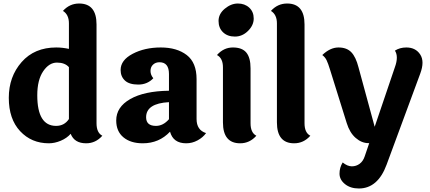

<svg xmlns="http://www.w3.org/2000/svg" viewBox="-20 -804 2446 1092"><path d="M372 -422Q349 -448 304 -448Q259 -448 225.5 -398.5Q192 -349 192 -262Q192 -88 299 -88Q346 -88 372 -127ZM529 -665V-103Q529 -49 562 -32Q524 11 470 11Q403 11 382 -43Q360 -18 325.5 -3.5Q291 11 258 11Q159 11 94.5 -58Q30 -127 30 -247.5Q30 -368 103 -451Q176 -534 300 -534Q335 -534 372 -526V-671Q372 -721 338 -742Q376 -784 430 -784Q529 -784 529 -665Z M811 -137Q811 -88 867 -88Q908 -88 941 -126V-223Q811 -216 811 -137ZM1098 -354V-127Q1098 -64 1152 -47Q1134 -22 1103.5 -5.5Q1073 11 1039 11Q965 11 947 -55Q885 11 792 11Q723 11 682 -23Q641 -57 641 -119Q641 -195 720.5 -240.5Q800 -286 941 -288V-383Q941 -450 887 -450Q865 -450 850.5 -436.5Q836 -423 836 -400.5Q836 -378 852 -359Q818 -323 766.5 -323Q715 -323 690.5 -346Q666 -369 666 -406Q666 -462 734.5 -498Q803 -534 894.5 -534Q986 -534 1042 -491Q1098 -448 1098 -354Z M1333 -784Q1372 -784 1397.5 -760.5Q1423 -737 1423 -698.5Q1423 -660 1390.5 -628Q1358 -596 1316 -596Q1274 -596 1248.5 -620.5Q1223 -645 1223 -685Q1223 -725 1258.5 -754.5Q1294 -784 1333 -784ZM1405 -415V-103Q1405 -49 1438 -32Q1400 11 1346 11Q1248 11 1248 -108V-421Q1248 -473 1214 -491Q1252 -534 1304.5 -534Q1357 -534 1381 -505Q1405 -476 1405 -415Z M1712 -665V-103Q1712 -49 1745 -32Q1707 11 1653 11Q1555 11 1555 -108V-671Q1555 -721 1521 -742Q1559 -784 1613 -784Q1712 -784 1712 -665Z M2226 -516Q2254 -534 2291 -534Q2344 -534 2370 -494Q2383 -474 2383 -447Q2383 -420 2370 -385L2179 132Q2129 268 2021 268Q1973 268 1942 243Q1911 218 1911 183.5Q1911 149 1929 120Q1956 142 1981 142Q2006 142 2025.5 127.5Q2045 113 2054 86L2080 10Q2077 10 2075 10Q2037 10 2003 -19.5Q1969 -49 1952 -104L1857 -408Q1846 -444 1837.5 -461.5Q1829 -479 1813 -491Q1858 -534 1905 -534Q1952 -534 1978 -507Q2004 -480 2019 -421L2111 -83L2226 -422Q2237 -452 2237 -476Q2237 -500 2226 -516Z"/></svg>

Font: Laila
Style: Bold
Weight: 700
Designer: Hitesh Malaviya
Foundry: Indian Type Foundry
Version: Version 1.302;PS 1.0;hotconv 1.0.78;makeotf.lib2.5.61930; tt